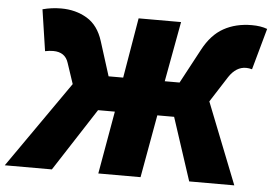

<svg xmlns="http://www.w3.org/2000/svg" viewBox="-92 -795 1226 865"><g transform="rotate(5 521.0 -363.0)"><path d="M232 -391 201 -484Q186 -532 132 -532Q115 -532 95 -528L67 -715Q108 -726 151 -726Q217 -726 268 -695.5Q319 -665 341 -595L390 -440H456L502 -712H694L644 -440H711L794 -595Q831 -665 886 -695.5Q941 -726 1013 -726Q1054 -726 1083 -715L1031 -528Q1017 -532 1004 -532Q959 -532 927 -484L852 -367L997 0H793L700 -284H624L573 0H382L432 -284H356L172 0H-41Z"/></g></svg>

Font: Nebula Sans Black
Style: Regular
Weight: 900
Italic angle: -9°
Designer: Paul D. Hunt for Adobe (as Source Sans)
Foundry: Nebula Entertainment & Broadcasting LLC
Version: Version 1.010